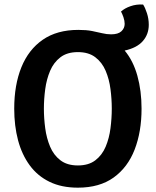

<svg xmlns="http://www.w3.org/2000/svg" viewBox="-20 -831 704 864"><path d="M44 -342Q44 -448.5 76.2 -528.2Q108.5 -608 172.5 -652.2Q236.5 -696.5 332.5 -696.5Q368.5 -696.5 394 -691.5Q419.5 -686.5 439.8 -681.5Q460 -676.5 480 -676.5Q511.5 -676.5 526.2 -690.2Q541 -704 541 -723.5Q541 -737.5 535.5 -753.5Q530 -769.5 524.5 -779Q541 -794 567.5 -803.2Q594 -812.5 624 -810.5Q633 -797 641.2 -771.8Q649.5 -746.5 649.5 -719.5Q649.5 -677 622.8 -646.2Q596 -615.5 541 -603.5Q579.5 -557.5 598.2 -490Q617 -422.5 617 -342Q617 -238.5 586 -158.2Q555 -78 491.5 -32.2Q428 13.5 330.5 13.5Q257 13.5 203 -12.8Q149 -39 113.8 -87Q78.5 -135 61.2 -200Q44 -265 44 -342ZM177.5 -342Q177.5 -299 183.5 -254Q189.5 -209 205.5 -171Q221.5 -133 251.8 -109.8Q282 -86.5 330.5 -86.5Q379 -86.5 409.2 -109.8Q439.5 -133 455.5 -171Q471.5 -209 477.2 -254Q483 -299 483 -342Q483 -385 477.2 -429.8Q471.5 -474.5 455.5 -512.2Q439.5 -550 409.2 -573.2Q379 -596.5 330.5 -596.5Q282 -596.5 251.8 -573.2Q221.5 -550 205.5 -512.2Q189.5 -474.5 183.5 -429.8Q177.5 -385 177.5 -342Z"/></svg>

Font: Signika Negative Light SemiBold
Style: Regular
Weight: 600
Version: Version 2.001